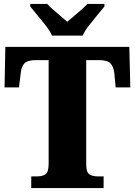

<svg xmlns="http://www.w3.org/2000/svg" viewBox="-20 -951 681 971"><path d="M138 0V-59H168Q195 -59 210.5 -70Q226 -81 226 -124V-647H162Q120 -647 104 -631Q88 -615 85 -582L76 -509H3L7 -714H634L639 -509H565L558 -582Q554 -615 538 -631Q522 -647 480 -647H416V-120Q416 -80 432 -69.5Q448 -59 474 -59H504V0ZM243 -771Q233 -794 212.5 -820.5Q192 -847 170 -873Q148 -899 133 -918V-931H219Q228 -920 247 -903.5Q266 -887 286 -870Q306 -853 320 -841Q334 -853 354.5 -870Q375 -887 393.5 -903.5Q412 -920 422 -931H508V-918Q493 -899 471 -873Q449 -847 428.5 -820.5Q408 -794 398 -771Z"/></svg>

Font: Noto Serif Myanmar SemiCondensed Black
Style: Regular
Weight: 900
Width: 4
Designer: Ben Mitchell and the Monotype Design Team
Foundry: Monotype Imaging Inc.
Version: Version 2.106; ttfautohint (v1.8.4.7-5d5b)